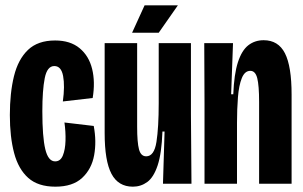

<svg xmlns="http://www.w3.org/2000/svg" viewBox="-20 -690 1138 721"><path d="M188 11Q123 11 86 -22Q49 -55 33 -115.5Q17 -176 17 -258Q17 -341 32.5 -404Q48 -467 85 -502.5Q122 -538 187 -538Q244 -538 279 -509Q314 -480 326 -431Q338 -382 328 -322L216 -309Q224 -367 217 -404.5Q210 -442 184 -442Q157 -442 148 -396.5Q139 -351 139 -272Q139 -176 150 -130Q161 -84 187 -84Q207 -84 216 -106Q225 -128 226 -161.5Q227 -195 222 -230L332 -217Q343 -159 333.5 -107Q324 -55 288.5 -22Q253 11 188 11Z M479 11Q424 11 398.5 -37.5Q373 -86 373 -190V-528H495V-214Q495 -155 502 -129Q509 -103 529 -103Q559 -103 567.5 -157Q576 -211 576 -303V-528H697V-262L699 0H592L598 -196H590Q587 -114 572 -69Q557 -24 533 -6.5Q509 11 479 11ZM576 -567H476L523 -670H648Z M748 0V-302L747 -528H855L848 -336H856Q859 -412 873.5 -456.5Q888 -501 912.5 -520Q937 -539 970 -539Q1025 -539 1050 -490Q1075 -441 1075 -335V0H953V-307Q953 -369 946 -396.5Q939 -424 920 -424Q899 -424 888 -396.5Q877 -369 873.5 -324.5Q870 -280 870 -229V0Z"/></svg>

Font: Bricolage Grotesque 96pt Condensed SemiBold
Style: Regular
Weight: 600
Width: 3
Designer: Mathieu Triay
Foundry: Atelier Triay
Version: Version 1.001; ttfautohint (v1.8.4.7-5d5b);gftools[0.9.33.de